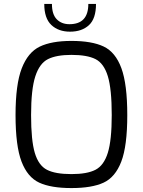

<svg xmlns="http://www.w3.org/2000/svg" viewBox="-20 -950 726 976"><path d="M59 -365Q59 -521 90.5 -602.5Q122 -684 182 -713Q242 -742 343 -742Q447 -742 507 -713.5Q567 -685 597 -603.5Q627 -522 627 -365Q627 -208 596.5 -128.5Q566 -49 506.5 -21.5Q447 6 343 6Q239 6 179.5 -21.5Q120 -49 89.5 -128.5Q59 -208 59 -365ZM548 -365Q548 -498 528 -563Q508 -628 465.5 -649.5Q423 -671 343 -671Q267 -671 224 -649.5Q181 -628 159.5 -562Q138 -496 138 -365Q138 -236 157 -172.5Q176 -109 218.5 -87Q261 -65 343 -65Q423 -65 465.5 -87Q508 -109 528 -173Q548 -237 548 -365ZM205 -930H244Q244 -877 268.5 -852Q293 -827 333 -827Q429 -827 429 -930H468Q468 -855 432 -822Q396 -789 336 -789Q277 -789 241 -823Q205 -857 205 -930Z"/></svg>

Font: Exo
Style: Regular
Weight: 400
Designer: Natanael Gama
Foundry: Natanael Gama
Version: Version 1.500; ttfautohint (v1.6)